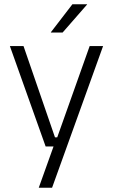

<svg xmlns="http://www.w3.org/2000/svg" viewBox="-20 -702 526 894"><path d="M273 -62.5 241.5 -48.5 397.5 -487.5H460L222.5 172H160.5L237.5 -43L263 -20H192.5L26 -487.5H89.5L236 -62.5ZM317 -682H385.5V-681L271.5 -550.5H217V-552Z"/></svg>

Font: Anek Gurmukhi Medium Light
Style: Regular
Weight: 300
Version: Version 1.003